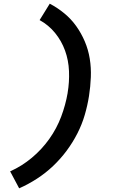

<svg xmlns="http://www.w3.org/2000/svg" viewBox="-20 -861 640 1042"><path d="M84 161 35 69Q98 41 152.5 -4.5Q207 -50 247.5 -107Q288 -164 312 -228Q336 -292 347 -356V-357Q357 -416 354.5 -475Q352 -534 333 -586.5Q314 -639 279 -682Q244 -725 195 -752L250 -841Q292 -819 329 -788.5Q366 -758 393.5 -719.5Q421 -681 440 -636.5Q459 -592 467 -543Q475 -494 473 -442.5Q471 -391 463 -340Q455 -289 440 -237.5Q425 -186 400 -137Q375 -88 342 -43.5Q309 1 268.5 39.5Q228 78 181 108.5Q134 139 84 161Z"/></svg>

Font: Iosevka Extended
Style: Bold Italic
Weight: 700
Width: 7
Italic angle: -9°
Monospace: yes
Designer: Belleve Invis
Foundry: Belleve Invis
Version: Version 32.5.0; ttfautohint (v1.8.4)